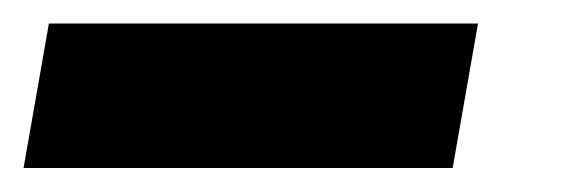

<svg xmlns="http://www.w3.org/2000/svg" viewBox="-83 -20 487 163"><path d="M322.8 0 301.3 122.6H-63L-41.5 0Z"/></svg>

Font: Roboto Condensed Black
Style: Italic
Weight: 900
Italic angle: -12°
Designer: Christian Robertson
Foundry: Google
Version: Version 3.008; 2023